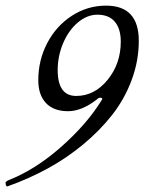

<svg xmlns="http://www.w3.org/2000/svg" viewBox="-96 -436 541 682"><path d="M-69.8 226.1Q-76.2 226.1 -76.2 212.9Q-76.2 209 -65.9 204.1Q28.8 167 119.9 86.9Q210.9 6.8 263.2 -77.1Q267.1 -83 267.1 -85Q267.1 -88.9 259.8 -88.9Q253.9 -88.9 247.1 -82Q193.8 -41 146 -41Q94.2 -41 67.1 -70.1Q40 -99.1 40 -150.9Q40 -222.2 71.8 -283Q103.5 -343.8 159.2 -379.9Q214.8 -416 280.8 -416Q397 -416 397 -291Q397 -219.7 371.6 -151.6Q346.2 -83.5 302.2 -27.6Q258.3 28.3 199 77.4Q139.6 126.5 72.8 162.8Q5.9 199.2 -66.9 225.1ZM174.8 -95.2Q239.7 -95.2 286.4 -152.6Q333 -210 333 -288.1Q333 -333.5 312 -358.6Q291 -383.8 250 -383.8Q213.4 -383.8 180.4 -356Q147.5 -328.1 128.2 -282.5Q108.9 -236.8 108.9 -187Q108.9 -95.2 174.8 -95.2Z"/></svg>

Font: Junicode SmCond Light
Style: Italic
Weight: 300
Width: 4
Italic angle: -11°
Designer: Peter S. Baker
Version: Version 2.206